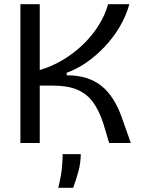

<svg xmlns="http://www.w3.org/2000/svg" viewBox="-20 -680 677 913"><path d="M77 0V-660H169V-347Q227 -364 279.5 -395.5Q332 -427 375.5 -469Q419 -511 449.5 -560Q480 -609 494 -660H595Q579 -602 548 -550.5Q517 -499 476.5 -456.5Q436 -414 390.5 -382.5Q345 -351 297 -334V-322Q350 -322 391 -309Q432 -296 463 -271Q494 -246 517.5 -209Q541 -172 559 -122L602 0H499L471 -94Q451 -155 422 -194.5Q393 -234 347.5 -253.5Q302 -273 228 -273H169V0ZM257 213Q272 152 275 112.5Q278 73 278 53H364Q364 94 353 134.5Q342 175 328 213Z"/></svg>

Font: Bricolage Grotesque 36pt
Style: Regular
Weight: 400
Designer: Mathieu Triay
Foundry: Atelier Triay
Version: Version 1.001;gftools[0.9.33.dev8+g029e19f]